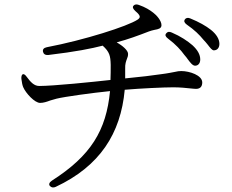

<svg xmlns="http://www.w3.org/2000/svg" viewBox="-20 -789 1040 862"><path d="M204 46C211 53 219 55 230 50C428 -43 522 -189 540 -386C610 -392 714 -397 758 -397C789 -397 816 -394 835 -392C846 -391 854 -390 860 -390C882 -390 888 -404 888 -419C888 -451 831 -470 794 -470C784 -470 777 -469 764 -466C752 -464 736 -460 704 -456C673 -451 605 -443 542 -437V-480C541 -502 546 -514 550 -525C553 -532 555 -538 555 -547C555 -563 530 -584 504 -599C554 -612 600 -629 649 -648C656 -651 666 -653 674 -655C691 -658 705 -661 705 -676C705 -696 683 -721 668 -732C653 -744 632 -757 603 -767C592 -771 584 -769 579 -763C574 -757 577 -749 588 -739C613 -718 611 -710 598 -701C553 -671 358 -609 190 -577C176 -574 171 -567 173 -557C175 -547 183 -541 196 -542C322 -557 390 -571 441 -584C472 -556 476 -538 477 -498C477 -474 477 -452 476 -430C395 -421 220 -403 156 -403C133 -403 117 -421 100 -444C93 -454 87 -457 83 -456C78 -454 75 -447 76 -435C78 -418 81 -405 84 -398C96 -370 136 -327 160 -327C175 -327 190 -332 206 -338C215 -341 223 -343 234 -346C271 -355 394 -372 474 -380C457 -203 388 -90 213 22C201 30 198 39 204 46ZM734 -616C770 -589 792 -564 808 -542C815 -534 819 -529 823 -523C835 -507 845 -494 856 -494C868 -494 879 -503 879 -522C879 -543 868 -564 844 -586C822 -605 791 -626 751 -643C740 -648 732 -647 726 -639C720 -632 723 -624 734 -616ZM818 -679C854 -654 875 -633 893 -611C902 -602 907 -595 913 -588C923 -575 932 -563 940 -563C955 -563 965 -574 965 -592C965 -613 952 -635 927 -655C904 -673 874 -690 835 -706C824 -711 815 -709 810 -702C805 -695 807 -687 818 -679Z"/></svg>

Font: 寒蝉锦书宋
Style: Regular
Weight: 400
Designer: 寒蝉锦书宋{Warren} 思源宋体{Ryoko NISHIZUKA 西塚涼子 (kana & ideographs); Frank Grießhammer (Latin, Greek & Cyrillic); Wenlong ZHANG 
Foundry: Adobe & ChillType
Version: Version 2.000;Glyphs 3.1.1 (3135)